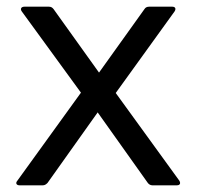

<svg xmlns="http://www.w3.org/2000/svg" viewBox="-20 -529 588 574"><path d="M108 25C113 25 117 23 122 18L272 -193L422 18C425 22 430 25 435 25H509C518 25 521 19 516 11L326 -251L502 -495C507 -503 504 -509 495 -509H426C420 -509 415 -507 412 -502L276 -312L140 -502C136 -507 132 -509 126 -509H53C43 -509 40 -502 45 -495L222 -252L32 11C25 19 30 25 38 25Z"/></svg>

Font: LINE Seed JP App_OTF Regular
Style: Regular
Weight: 400
Designer: LY Corporation & Fontrix & Fontworks
Version: Version 1.002